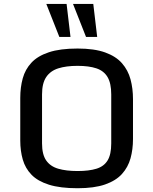

<svg xmlns="http://www.w3.org/2000/svg" viewBox="-20 -977 805 1008"><path d="M387.2 11.2Q295.9 11.2 237.1 -7.3Q178.2 -25.9 145.5 -59.6Q112.8 -93.3 99.6 -139.2Q86.4 -185.1 86.4 -239.7V-462.9Q86.4 -518.6 99.4 -565.7Q112.3 -612.8 145 -647.9Q177.7 -683.1 236.6 -702.6Q295.4 -722.2 387.2 -722.2Q475.1 -722.2 532 -701.7Q588.9 -681.2 620.6 -644.8Q652.3 -608.4 665.3 -560.3Q678.2 -512.2 678.2 -456.5V-247.1Q678.2 -192.9 665.3 -146Q652.3 -99.1 620.4 -63.7Q588.4 -28.3 531.5 -8.5Q474.6 11.2 387.2 11.2ZM387.2 -79.1Q447.3 -79.1 486.6 -91.3Q525.9 -103.5 544.9 -134.8Q564 -166 564 -224.1V-481.4Q564 -539.6 544.7 -572.3Q525.4 -605 486.1 -618.2Q446.8 -631.3 387.2 -631.3Q327.6 -631.3 286.1 -618.2Q244.6 -605 222.7 -572.5Q200.7 -540 200.7 -481.4V-224.1Q200.7 -166 222.4 -134.8Q244.1 -103.5 285.6 -91.3Q327.1 -79.1 387.2 -79.1ZM431.6 -783.2 363.3 -956.5H469.7L490.2 -783.2ZM291.5 -783.2 223.1 -956.5H329.6L350.1 -783.2Z"/></svg>

Font: Monda Medium
Style: Regular
Weight: 500
Designer: Vernon Adams
Foundry: Vernon Adams
Version: Version 2.200